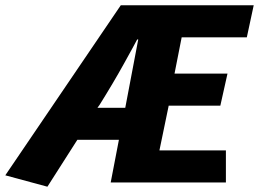

<svg xmlns="http://www.w3.org/2000/svg" viewBox="-73 -689 978 725"><path d="M376 -161H219L106 16L-53 -27L383 -669H885L859 -548H613L586 -411H786L759 -290H564L529 -121H780V0H345ZM295 -282H400L449 -540H445Q441 -532 427.5 -507.5Q414 -483 395 -448.5Q376 -414 352 -373.5Q328 -333 303 -293Z"/></svg>

Font: Amaranth
Style: Bold Italic
Weight: 700
Italic angle: -12°
Designer: Gesine Todt
Foundry: Gesine Todt
Version: Version 1.001